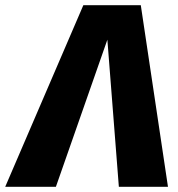

<svg xmlns="http://www.w3.org/2000/svg" viewBox="-77 -715 682 735"><path d="M566 0H378L334 -563L137 0H-57L242 -695H462Z"/></svg>

Font: Trujillo ExtraBold
Style: Italic
Weight: 800
Italic angle: -8°
Designer: Fira Sans original fonts by bBox Type GmbH, Carrois Corporate GbR, & Edenspiekermann AG / Changes by Cristiano Sobral
Foundry: Fira Sans original fonts by bBox Type GmbH, Carrois Corporate GbR, & Edenspiekermann AG / Changes by Cristiano Sobral
Version: Version 4.301;July 28, 2020;FontCreator 13.0.0.2655 64-bit